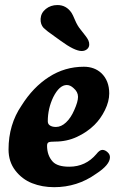

<svg xmlns="http://www.w3.org/2000/svg" viewBox="-20 -737 473 769"><path d="M222.2 -574.2Q212.4 -581.5 196.8 -592.5Q181.2 -603.5 171.6 -610.8Q162.1 -618.2 154.8 -625Q141.6 -639.2 142.6 -661.6Q144 -685.5 163.6 -701.2Q183.1 -716.8 210 -716.8Q245.6 -716.8 266.6 -685.5Q271 -679.2 280.5 -656.5Q290 -633.8 302.7 -618.7Q329.6 -585.9 334 -575.2Q337.9 -566.4 337.4 -557.6Q336.9 -546.9 328.4 -539.8Q319.8 -532.7 307.1 -532.7Q278.8 -532.7 222.2 -574.2ZM315.9 -469.7Q357.9 -469.7 385.7 -444.3Q417.5 -414.1 417.5 -362.8Q417.5 -331.1 400.4 -296.1Q383.3 -261.2 357.9 -236.3Q328.6 -207.5 288.1 -188.7Q247.6 -169.9 200.7 -169.9Q180.7 -169.9 174.6 -167Q168.5 -164.1 168.5 -153.3Q168.5 -114.3 191.4 -89.4Q210.4 -69.3 257.3 -69.3Q323.2 -69.3 366.2 -120.1Q378.9 -136.7 390.1 -136.7Q400.4 -136.7 410.2 -127.9Q420.4 -119.1 420.4 -107.4Q420.4 -76.7 364.3 -40.5Q289.6 12.7 196.8 12.7Q148.9 12.7 108.6 -3.2Q68.4 -19 41.3 -54.2Q14.2 -89.4 14.2 -138.2Q14.2 -238.3 66.4 -314.5Q112.3 -387.7 176 -428.7Q239.7 -469.7 315.9 -469.7ZM178.2 -235.8Q187.5 -228.5 204.1 -228.5Q225.1 -228.5 244.4 -246.6Q263.7 -264.6 277.3 -295.9Q292.5 -329.6 292.5 -349.1Q292.5 -369.1 274.4 -384.3Q261.2 -396.5 247.6 -396.5Q217.8 -396.5 193.4 -348.1Q171.4 -302.2 171.4 -251.5Q171.4 -241.2 178.2 -235.8Z"/></svg>

Font: Cooper*
Style: Bold Italic
Weight: 700
Italic angle: -7°
Designer: Owen Earl
Foundry: indestructible type*
Version: Version 0.001